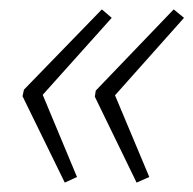

<svg xmlns="http://www.w3.org/2000/svg" viewBox="-20 -466 412 409"><path d="M118 -77 28 -261 31 -275 197 -446 218 -428 71 -264 144 -89ZM271 -77 182 -260 184 -273 350 -446 372 -428 225 -263 298 -89Z"/></svg>

Font: Noto Sans Condensed ExtraLight
Style: Italic
Weight: 200
Width: 3
Italic angle: -12°
Designer: Monotype Design Team
Foundry: Monotype Imaging Inc.
Version: Version 2.013; ttfautohint (v1.8.4.7-5d5b)